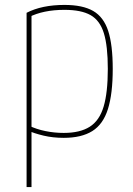

<svg xmlns="http://www.w3.org/2000/svg" viewBox="-20 -550 540 780"><path d="M88 -498Q150 -530 242 -530Q316 -530 358.5 -505.5Q401 -481 419.5 -424.5Q438 -368 438 -270Q438 -169 418.5 -107Q399 -45 355 -17.5Q311 10 239 10Q195 10 157 1Q119 -8 90 -21L99 -39Q128 -25 164.5 -17.5Q201 -10 239 -10Q305 -10 344.5 -35Q384 -60 401 -117Q418 -174 418 -270Q418 -363 402 -415Q386 -467 348 -488.5Q310 -510 242 -510Q199 -510 162.5 -502.5Q126 -495 97 -480L108 -498V210H88Z"/></svg>

Font: M PLUS 1 Code Thin
Style: Regular
Weight: 250
Designer: Coji Morishita
Foundry: UNDERFOREST DESIGN
Version: Version 1.002